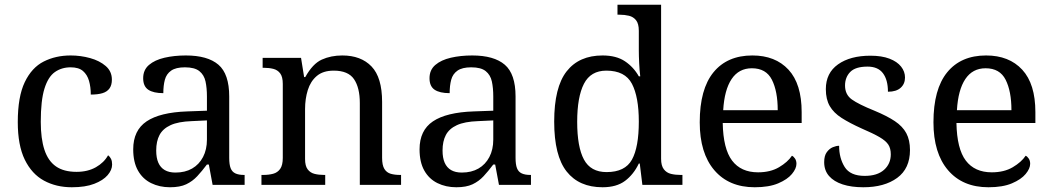

<svg xmlns="http://www.w3.org/2000/svg" viewBox="-20 -780 4438 810"><path d="M283 10Q217 10 165.5 -18Q114 -46 84.5 -106.5Q55 -167 55 -265Q55 -372 84.5 -433.5Q114 -495 164.5 -520.5Q215 -546 278 -546Q320 -546 360 -535Q400 -524 426 -501.5Q452 -479 452 -444Q452 -421 442 -407Q432 -393 412.5 -387Q393 -381 363 -381Q363 -413 355.5 -439Q348 -465 330 -480.5Q312 -496 278 -496Q240 -496 211.5 -476Q183 -456 167.5 -406Q152 -356 152 -266Q152 -195 167.5 -148Q183 -101 216 -78Q249 -55 303 -55Q350 -55 384.5 -74.5Q419 -94 436 -125Q444 -119 448.5 -109.5Q453 -100 453 -86Q453 -63 434 -41Q415 -19 377.5 -4.5Q340 10 283 10Z M697 10Q653 10 617.5 -7.5Q582 -25 562 -60.5Q542 -96 542 -150Q542 -230 598.5 -268Q655 -306 770 -310L853 -313V-373Q853 -409 847 -436.5Q841 -464 821 -480Q801 -496 760 -496Q722 -496 702 -482Q682 -468 675.5 -443.5Q669 -419 669 -387Q627 -387 605.5 -401.5Q584 -416 584 -450Q584 -485 608.5 -506Q633 -527 674 -536.5Q715 -546 764 -546Q856 -546 901.5 -507Q947 -468 947 -373V-114Q947 -86 953 -70.5Q959 -55 973 -48.5Q987 -42 1009 -42H1012V0H877L861 -86H853Q832 -58 812 -36.5Q792 -15 765.5 -2.5Q739 10 697 10ZM720 -52Q761 -52 790.5 -69Q820 -86 836.5 -117.5Q853 -149 853 -191V-272L789 -269Q732 -267 699.5 -252Q667 -237 653 -210.5Q639 -184 639 -145Q639 -114 648 -93.5Q657 -73 675 -62.5Q693 -52 720 -52Z M1083 0V-42H1091Q1114 -42 1132.5 -47Q1151 -52 1162 -67.5Q1173 -83 1173 -114V-426Q1173 -456 1162 -470.5Q1151 -485 1133 -489.5Q1115 -494 1093 -494H1088V-536H1250L1263 -455H1268Q1299 -511 1337.5 -528.5Q1376 -546 1424 -546Q1503 -546 1547.5 -499.5Q1592 -453 1592 -350V-114Q1592 -83 1601.5 -67.5Q1611 -52 1628 -47Q1645 -42 1667 -42H1672V0H1498V-345Q1498 -410 1473.5 -446Q1449 -482 1388 -482Q1343 -482 1316.5 -459.5Q1290 -437 1278.5 -400Q1267 -363 1267 -320V-109Q1267 -80 1278 -65.5Q1289 -51 1307 -46.5Q1325 -42 1347 -42H1352V0Z M1905 10Q1861 10 1825.5 -7.5Q1790 -25 1770 -60.5Q1750 -96 1750 -150Q1750 -230 1806.5 -268Q1863 -306 1978 -310L2061 -313V-373Q2061 -409 2055 -436.5Q2049 -464 2029 -480Q2009 -496 1968 -496Q1930 -496 1910 -482Q1890 -468 1883.5 -443.5Q1877 -419 1877 -387Q1835 -387 1813.5 -401.5Q1792 -416 1792 -450Q1792 -485 1816.5 -506Q1841 -527 1882 -536.5Q1923 -546 1972 -546Q2064 -546 2109.5 -507Q2155 -468 2155 -373V-114Q2155 -86 2161 -70.5Q2167 -55 2181 -48.5Q2195 -42 2217 -42H2220V0H2085L2069 -86H2061Q2040 -58 2020 -36.5Q2000 -15 1973.5 -2.5Q1947 10 1905 10ZM1928 -52Q1969 -52 1998.5 -69Q2028 -86 2044.5 -117.5Q2061 -149 2061 -191V-272L1997 -269Q1940 -267 1907.5 -252Q1875 -237 1861 -210.5Q1847 -184 1847 -145Q1847 -114 1856 -93.5Q1865 -73 1883 -62.5Q1901 -52 1928 -52Z M2522 10Q2423 10 2370.5 -56.5Q2318 -123 2318 -267Q2318 -412 2370.5 -479Q2423 -546 2522 -546Q2580 -546 2616.5 -521.5Q2653 -497 2675 -458H2681Q2678 -483 2676.5 -513.5Q2675 -544 2675 -568V-650Q2675 -680 2663.5 -694.5Q2652 -709 2633.5 -713.5Q2615 -718 2593 -718H2585V-760H2769V-110Q2769 -81 2780.5 -66Q2792 -51 2810.5 -46.5Q2829 -42 2851 -42H2859V0H2690L2679 -90H2675Q2653 -44 2617 -17Q2581 10 2522 10ZM2539 -54Q2617 -54 2646 -106.5Q2675 -159 2675 -267Q2675 -371 2646 -426.5Q2617 -482 2538 -482Q2472 -482 2443.5 -426.5Q2415 -371 2415 -266Q2415 -160 2443.5 -107Q2472 -54 2539 -54Z M3164 10Q3055 10 2993.5 -62Q2932 -134 2932 -264Q2932 -404 2990 -475Q3048 -546 3154 -546Q3251 -546 3306.5 -486Q3362 -426 3362 -307V-261H3029Q3031 -152 3068.5 -102.5Q3106 -53 3178 -53Q3230 -53 3266.5 -74.5Q3303 -96 3321 -123Q3328 -120 3334 -111Q3340 -102 3340 -89Q3340 -69 3321 -46Q3302 -23 3263 -6.5Q3224 10 3164 10ZM3261 -315Q3261 -395 3236.5 -443.5Q3212 -492 3152 -492Q3097 -492 3066.5 -446.5Q3036 -401 3031 -315Z M3622 10Q3572 10 3535 -2Q3498 -14 3477.5 -37.5Q3457 -61 3457 -96Q3457 -123 3468 -138Q3479 -153 3493.5 -159Q3508 -165 3520 -165Q3520 -113 3543.5 -75.5Q3567 -38 3628 -38Q3681 -38 3709.5 -63.5Q3738 -89 3738 -129Q3738 -154 3727.5 -170Q3717 -186 3690.5 -201.5Q3664 -217 3615 -238Q3564 -261 3530.5 -282.5Q3497 -304 3480.5 -332.5Q3464 -361 3464 -404Q3464 -472 3515.5 -508.5Q3567 -545 3652 -545Q3700 -545 3732.5 -532.5Q3765 -520 3781.5 -499Q3798 -478 3798 -453Q3798 -426 3779.5 -409.5Q3761 -393 3726 -393Q3726 -443 3705 -471Q3684 -499 3640 -499Q3589 -499 3567 -476.5Q3545 -454 3545 -419Q3545 -381 3573.5 -360.5Q3602 -340 3669 -313Q3722 -291 3755 -269Q3788 -247 3803.5 -218Q3819 -189 3819 -147Q3819 -69 3765 -29.5Q3711 10 3622 10Z M4150 10Q4041 10 3979.5 -62Q3918 -134 3918 -264Q3918 -404 3976 -475Q4034 -546 4140 -546Q4237 -546 4292.5 -486Q4348 -426 4348 -307V-261H4015Q4017 -152 4054.5 -102.5Q4092 -53 4164 -53Q4216 -53 4252.5 -74.5Q4289 -96 4307 -123Q4314 -120 4320 -111Q4326 -102 4326 -89Q4326 -69 4307 -46Q4288 -23 4249 -6.5Q4210 10 4150 10ZM4247 -315Q4247 -395 4222.5 -443.5Q4198 -492 4138 -492Q4083 -492 4052.5 -446.5Q4022 -401 4017 -315Z"/></svg>

Font: Noto Serif Malayalam
Style: Regular
Weight: 400
Designer: Indian type Foundry, Jelle Bosma, Monotype Design Team
Foundry: Monotype Imaging Inc.
Version: Version 2.103